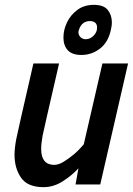

<svg xmlns="http://www.w3.org/2000/svg" viewBox="-20 -762 549 793"><path d="M316 -535Q278 -535 260 -554.5Q242 -574 242 -607Q242 -639 257 -670Q272 -701 300 -721.5Q328 -742 368 -742Q408 -742 425 -721Q442 -700 442 -669Q442 -657 439 -644Q429 -590 394.5 -562.5Q360 -535 316 -535ZM334 -600Q352 -600 366.5 -614.5Q381 -629 381 -648Q381 -674 352 -675Q318 -675 306 -639Q304 -634 304 -629Q304 -617 312.5 -608.5Q321 -600 334 -600ZM160 11Q94 11 67 -28Q40 -67 40 -123Q40 -149 47 -187Q51 -209 118 -500H224Q159 -218 156 -202Q150 -168 150 -147Q150 -82 203 -81Q222 -81 243 -94Q264 -107 284.5 -124Q305 -141 326 -166L403 -500H509L394 0H292L304 -67Q279 -39 240.5 -14Q202 11 160 11Z"/></svg>

Font: Storia Sans SemiBold
Style: Italic
Weight: 600
Italic angle: -13°
Designer: Campivisivi
Foundry: Accademia di Belle Arti di Urbino and students of MA course of Visual design
Version: Version 60.001;May 25, 2020;FontCreator 12.0.0.2522 64-bit